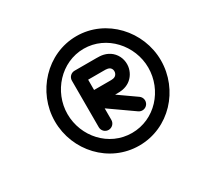

<svg xmlns="http://www.w3.org/2000/svg" viewBox="-140 -782 1022 989"><g transform="rotate(-30 370.5 -287.5)"><path d="M288.6 -426C288.6 -426 288.6 -426 288.6 -426C288.6 -333.7 288.6 -241.4 288.6 -149.1C288.6 -128.4 305.3 -111.6 326.1 -111.6C346.8 -111.6 363.6 -128.4 363.6 -149.1C363.6 -149.1 363.6 -149.1 363.6 -149.1C363.6 -241.4 363.6 -333.7 363.6 -426C363.6 -446.7 346.8 -463.5 326.1 -463.5C305.3 -463.5 288.6 -446.7 288.6 -426ZM326.1 -388.5C326.1 -388.5 326.1 -388.5 326.1 -388.5C369.4 -388.5 412.7 -388.5 456 -388.5C464 -388.5 472.3 -388.7 480.1 -386.8C484.8 -385.7 489.6 -383.7 493.3 -380.5C496.7 -377.5 499.3 -373.6 500.8 -369.4C502.5 -364.6 502.9 -359.4 502.3 -354.4C501.2 -346.3 496.8 -338 489.9 -333.4C486.2 -330.9 481.8 -329.4 477.4 -328.5C470.4 -327.2 463.1 -327.3 456 -327.3C412.9 -327.3 369.9 -327.3 326.8 -327.3C309.3 -327.3 296.8 -315.3 292.2 -300.7C287.6 -286.2 290.9 -269.1 305.2 -259.1C371.9 -212.2 438.6 -165.3 505.3 -118.4C522.3 -106.5 545.7 -110.6 557.6 -127.5C569.5 -144.5 565.4 -167.9 548.5 -179.8C548.5 -179.8 548.5 -179.8 548.5 -179.8C481.8 -226.7 415.1 -273.6 348.4 -320.5C334.1 -330.5 320 -313.5 313.8 -293.9C307.6 -274.3 309.3 -252.3 326.8 -252.3C369.9 -252.3 412.9 -252.3 456 -252.3C467.9 -252.3 479.8 -252.6 491.5 -254.9C505.8 -257.6 519.6 -263 531.7 -271.1C556.5 -287.7 572.8 -315.3 576.7 -344.8C578.8 -361.5 577.1 -378.7 571.4 -394.6C565.5 -411 555.5 -425.8 542.3 -437.2C529.5 -448.3 513.8 -455.9 497.3 -459.8C483.7 -463 469.9 -463.5 456 -463.5C412.7 -463.5 369.4 -463.5 326.1 -463.5C305.3 -463.5 288.6 -446.7 288.6 -426C288.6 -405.3 305.3 -388.5 326.1 -388.5ZM663.2 -287.8C663.2 -154 559.8 -37.5 423 -37.5C286.2 -37.5 182.8 -154 182.8 -287.8C182.8 -419.9 287.8 -538.2 423 -538.2C558.2 -538.2 663.2 -419.9 663.2 -287.8ZM107.8 -287.8C107.8 -112.8 244.9 37.5 423 37.5C601.1 37.5 738.2 -112.8 738.2 -287.8C738.2 -461.2 599.5 -613.2 423 -613.2C246.5 -613.2 107.8 -461.2 107.8 -287.8Z"/></g></svg>

Font: FRB American Cursive Extrabold
Style: Bold Italic
Weight: 800
Italic angle: -25°
Version: Version 2.0;Modular Font Editor K font №1